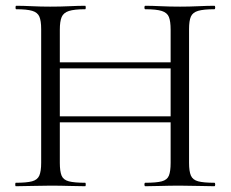

<svg xmlns="http://www.w3.org/2000/svg" viewBox="-20 -645 799 665"><path d="M571 -542Q571 -571 565.1 -586Q559.2 -601 540.4 -607Q521.7 -613 483.2 -613Q480.2 -613 480.2 -619Q480.2 -625 483.2 -625Q506.8 -625 537.1 -623.5Q567.4 -622 603.8 -622Q636.6 -622 667.7 -623.5Q698.8 -625 722.4 -625Q725.4 -625 725.4 -619Q725.4 -613 722.4 -613Q685.4 -613 666.4 -607.5Q647.5 -602 641.1 -587.5Q634.8 -573 634.8 -544V-81Q634.8 -52 641.1 -37Q647.5 -22 666.4 -17Q685.4 -12 722.4 -12Q725.4 -12 725.4 -6Q725.4 0 722.4 0Q698.8 0 667.7 -1Q636.6 -2 603.8 -2Q567.4 -2 537.1 -1Q506.8 0 483.2 0Q480.2 0 480.2 -6Q480.2 -12 483.2 -12Q521.7 -12 540.4 -17Q559.2 -22 565.1 -37Q571 -52 571 -81ZM152.2 -408.2V-429H598.8V-408.2ZM122.6 -81V-544Q122.6 -573 116.3 -587.5Q110 -602 91.5 -607.5Q73 -613 36 -613Q33.8 -613 33.8 -619Q33.8 -625 36 -625Q60.4 -625 90.6 -623.5Q120.8 -622 153.6 -622Q190.8 -622 220.9 -623.5Q251.1 -625 275 -625Q277 -625 277 -619Q277 -613 275 -613Q237.5 -613 218.8 -607Q200 -601 193.6 -586Q187.2 -571 187.2 -542V-81Q187.2 -52 193.2 -37Q199.2 -22 218.4 -17Q237.6 -12 275 -12Q277 -12 277 -6Q277 0 275 0Q250.1 0 220.4 -1Q190.8 -2 153.6 -2Q120.8 -2 90 -1Q59.2 0 34.8 0Q32.8 0 32.8 -6Q32.8 -12 34.8 -12Q72 -12 90.9 -17Q109.8 -22 116.2 -37Q122.6 -52 122.6 -81ZM152.2 -221.2V-242H598.8V-221.2Z"/></svg>

Font: Cormorant Garamond Light
Style: Regular
Weight: 300
Designer: Christian Thalmann (Catharsis Fonts)
Foundry: Catharsis Fonts
Version: Version 4.001